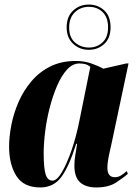

<svg xmlns="http://www.w3.org/2000/svg" viewBox="-20 -814 603 844"><path d="M157 10Q84 10 52 -40.5Q20 -91 20 -170Q20 -214 30 -265Q40 -316 61.5 -365.5Q83 -415 117.5 -456Q152 -497 200.5 -521.5Q249 -546 313 -546Q351 -546 383 -534.5Q415 -523 434 -512L535 -535H545L471 -186Q469 -175 464 -154.5Q459 -134 455.5 -113Q452 -92 452 -77Q452 -35 485 -35Q499 -35 511.5 -42.5Q524 -50 537 -62L542 -50Q523 -33 490 -11.5Q457 10 403 10Q357 10 332 -12.5Q307 -35 307 -86Q307 -110 311 -132Q315 -154 319 -182H315Q284 -83 250 -36.5Q216 10 157 10ZM211 -20Q230 -20 252 -57Q274 -94 295 -155Q316 -216 330 -288L377 -520Q365 -530 353 -532.5Q341 -535 329 -535Q299 -535 274.5 -508Q250 -481 231 -437Q212 -393 198.5 -340.5Q185 -288 178.5 -235.5Q172 -183 172 -140Q172 -76 180.5 -48Q189 -20 211 -20ZM370 -595Q330 -595 301.5 -621.5Q273 -648 273 -694Q273 -741 301.5 -767.5Q330 -794 370 -794Q410 -794 438 -768.5Q466 -743 466 -694Q466 -646 438 -620.5Q410 -595 370 -595ZM371 -605Q406 -605 430.5 -627.5Q455 -650 455 -694Q455 -738 431 -761Q407 -784 371 -784Q334 -784 309 -760Q284 -736 284 -693Q284 -649 310 -627Q336 -605 371 -605Z"/></svg>

Font: Noto Serif Display ExtraCondensed Black
Style: Italic
Weight: 900
Width: 2
Italic angle: -12°
Designer: Monotype Design Team
Foundry: Monotype Imaging Inc.
Version: Version 2.009